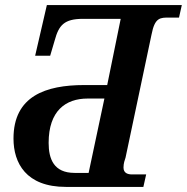

<svg xmlns="http://www.w3.org/2000/svg" viewBox="-20 -734 734 754"><path d="M239 0H543L554 -49H499C482 -49 465 -54 465 -76C465 -93 470 -106 473 -115L575 -598C588 -666 609 -665 646 -665H683L694 -714H164L118 -515H177L195 -576C211 -635 232 -660 306 -660H454L401 -400H311C160 -400 33 -357 33 -190C33 -94 82 0 239 0ZM273 -55C191 -55 171 -110 171 -173C171 -299 238 -347 324 -347H390L328 -55Z"/></svg>

Font: Noto Serif Semi
Style: Italic
Weight: 600
Italic angle: -12°
Designer: Monotype Design Team
Foundry: Monotype Imaging Inc.
Version: Version 1.901